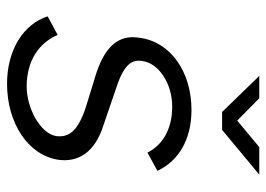

<svg xmlns="http://www.w3.org/2000/svg" viewBox="-128 -636 773 558"><g transform="rotate(90 259.0 -356.5)"><path d="M407 -723 330 -659 265 -723H200L305 -615H357L487 -723ZM223 10C337 10 431 -51 444 -140C451 -194 426 -244 344 -270L233 -308C163 -331 152 -355 157 -384C163 -430 222 -470 289 -470C355 -470 401 -442 423 -398L476 -427C448 -487 387 -526 299 -526C188 -526 100 -465 89 -373C80 -315 113 -273 203 -246L291 -219C358 -197 380 -171 375 -133C368 -87 294 -47 231 -47C156 -47 104 -83 81 -137L27 -108C49 -39 123 10 223 10Z"/></g></svg>

Font: United Sans Light
Style: Italic
Weight: 300
Italic angle: -8°
Designer: Pablo Impallari, Rodrigo Fuenzalida (Modified by Dan O. Williams)
Version: Version 1.000;PS 001.000;hotconv 1.0.88;makeotf.lib2.5.64775